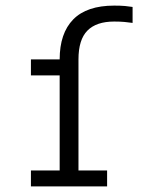

<svg xmlns="http://www.w3.org/2000/svg" viewBox="-20 -668 586 688"><path d="M261.2 -57.1H363.8V0H90.8V-57.1H193.8V-397.9H90.8V-455.1H193.8Q193.8 -548.8 242.4 -598.4Q291 -647.9 389.2 -647.9Q412.1 -647.9 428 -646.5Q443.8 -645 455.1 -643.1V-585.9Q440.9 -587.9 425.5 -589.4Q410.2 -590.8 389.2 -590.8Q325.2 -590.8 293.2 -558.3Q261.2 -525.9 261.2 -455.1Z"/></svg>

Font: Anonymous Pro
Style: Regular
Weight: 400
Monospace: yes
Designer: Mark Simonson
Version: Version 1.002